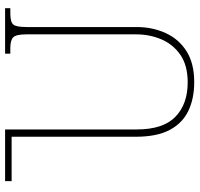

<svg xmlns="http://www.w3.org/2000/svg" viewBox="-34 -720 764 735"><g transform="rotate(-90 347.5 -352.0)"><path d="M684 -714V-694H664Q631 -694 621.5 -682.5Q612 -671 612 -632V-211Q612 -150 589 -99.5Q566 -49 519.5 -19.5Q473 10 401 10Q338 10 291 -12.5Q244 -35 218 -84Q192 -133 192 -214V-689H22V-714H220V-210Q220 -109 268.5 -62Q317 -15 400 -15Q465 -15 505.5 -43Q546 -71 565 -116Q584 -161 584 -213V-632Q584 -671 573 -682.5Q562 -694 532 -694H510V-714Z"/></g></svg>

Font: Noto Serif Georgian SemiCondensed Thin
Style: Regular
Weight: 100
Width: 4
Designer: Monotype Design Team, Akaki Razmadze
Foundry: Google LLC
Version: Version 2.003; ttfautohint (v1.8.4.7-5d5b)